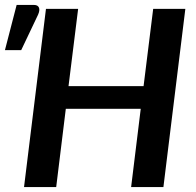

<svg xmlns="http://www.w3.org/2000/svg" viewBox="-54 -759 796 779"><path d="M0 0ZM609 0 698 -723H567.5L528.5 -409.5H224L263 -723H132.5L43.5 0H174L213 -317.5H517L478 0ZM-34 -555.5H32L100.5 -699.5C105.8 -711.5 107 -721.1 104 -728.2C101 -735.4 94.2 -739 83.5 -739H13.5Z"/></svg>

Font: Lato
Style: Bold Italic
Weight: 700
Italic angle: -7°
Designer: Lukasz Dziedzic
Foundry: tyPoland Lukasz Dziedzic
Version: Version 2.007; 2014-02-27